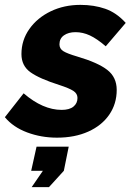

<svg xmlns="http://www.w3.org/2000/svg" viewBox="-46 -555 548 788"><path d="M188 10Q123 10 65.5 -11.5Q8 -33 -26 -74L51 -172Q130 -104 207 -104Q239 -104 255.5 -117.5Q272 -131 272 -153Q272 -171 255 -182Q238 -193 198 -206Q116 -232 79 -258.5Q42 -285 42 -333Q42 -390 74.5 -436Q107 -482 162 -508.5Q217 -535 284 -535Q340 -535 386 -519Q432 -503 470 -461L388 -365Q352 -396 323 -409.5Q294 -423 264 -423Q235 -423 216.5 -410Q198 -397 198 -373Q198 -355 214 -345Q230 -335 271 -323Q356 -298 394.5 -268Q433 -238 433 -186Q433 -129 402.5 -84.5Q372 -40 316.5 -15Q261 10 188 10ZM84 213 130 146H82L104 47H236L216 146L155 213Z"/></svg>

Font: Raleway ExtraBold
Style: Italic
Weight: 800
Italic angle: -12°
Designer: Matt McInerney, Pablo Impallari, Rodrigo Fuenzalida
Foundry: Matt McInerney, Pablo Impallari, Rodrigo Fuenzalida
Version: Version 4.026